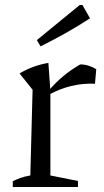

<svg xmlns="http://www.w3.org/2000/svg" viewBox="-20 -746 414 766"><path d="M359 -412Q262 -416 175 -368V-385Q203 -418 234 -443.5Q265 -469 300 -489Q318 -489 333.5 -484Q349 -479 364 -470ZM31 0V-23Q45 -30 61.5 -36Q78 -42 101 -46L110 -388L58 -453Q112 -485 173 -495L181 -384V-46L291 -24V0ZM142 -561 127 -586 298 -726H309L339 -673Q292 -642 242 -614Q192 -586 142 -561Z"/></svg>

Font: Piazzolla 24pt
Style: Regular
Weight: 400
Designer: Juan Pablo del Peral
Foundry: Huerta Tipografica
Version: Version 2.005